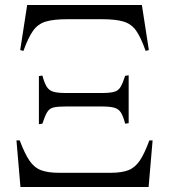

<svg xmlns="http://www.w3.org/2000/svg" viewBox="-20 -750 678 770"><path d="M74 -546 61 -549 89 -730H549L577 -549L564 -546Q545 -600 526 -627Q507 -654 475.5 -663.5Q444 -673 388 -673H251Q195 -673 163.5 -663.5Q132 -654 112.5 -626.5Q93 -599 74 -546ZM136 -252V-445L150 -447Q158 -417 167.5 -402Q177 -387 194.5 -382Q212 -377 244 -377H388Q420 -377 437 -381.5Q454 -386 463 -400.5Q472 -415 482 -446L496 -448V-256L482 -254Q474 -284 465 -298.5Q456 -313 438.5 -318Q421 -323 388 -323H244Q211 -323 194.5 -319Q178 -315 169 -300Q160 -285 150 -254ZM62 0 46 -187H59Q79 -134 98 -106Q117 -78 144.5 -67.5Q172 -57 217 -57H423Q468 -57 495 -67.5Q522 -78 541 -106.5Q560 -135 579 -187H592L576 0Z"/></svg>

Font: Literata 72pt Medium
Style: Regular
Weight: 500
Designer: Latin by Veronika Burian and Jose Scaglione. Greek by Irene Vlachou. Cyrillic by Vera Evstafieva.
Foundry: TypeTogether
Version: Version 3.002